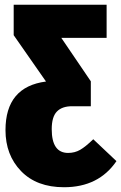

<svg xmlns="http://www.w3.org/2000/svg" viewBox="-20 -554 506 801"><path d="M369.1 26.9 465.8 118.2Q391.6 227.1 247.1 227.1Q132.8 227.1 67.9 159.9Q2.9 92.8 2.9 -11.2Q2.9 -191.9 171.9 -213.9L37.1 -407.2V-534.2H424.8V-396H235.8L358.9 -214.8V-110.8H280.8Q238.8 -110.8 217.3 -88.6Q195.8 -66.4 195.8 -15.1Q195.8 84 264.2 84Q292 84 314.5 71Q336.9 58.1 369.1 26.9Z"/></svg>

Font: Fira Sans Compressed Heavy
Style: Regular
Weight: 900
Width: 1
Designer: Carrois Corporate & Edenspiekermann AG
Foundry: Carrois Corporate GbR & Edenspiekermann AG
Version: Version 4.203;PS 004.203;hotconv 1.0.88;makeotf.lib2.5.64775